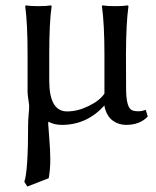

<svg xmlns="http://www.w3.org/2000/svg" viewBox="-20 -452 578 710"><path d="M162.1 -249V-153.8Q162.1 -40 228 -40Q267.1 -40 308.1 -60.1Q349.1 -80.1 366.2 -106V-249Q366.2 -362.8 356.9 -429.2L358.9 -432.1Q377 -429.2 406 -429.2Q435.1 -429.2 453.1 -432.1L455.1 -429.2Q446.3 -368.2 445.8 -249L446.3 -126Q446.3 -63 462.9 -47.9Q471.2 -40.5 492.2 -40.5Q504.4 -40.5 519 -45.9L526.4 -21Q497.1 9.8 446.8 9.8Q418.9 9.8 398.2 -5.1Q377.4 -20 369.1 -47.9Q366.2 -57.6 366.2 -62Q301.3 9.8 209 9.8Q180.2 9.8 159.2 -2L158.7 0.5Q158.2 2.9 158.2 4.9Q158.2 9.8 162.1 57.4Q166 105 166 136.2Q166 175.3 160.2 207L81.1 237.8L69.8 220.2Q84 183.1 84 6.8Q84 -7.3 85.9 -28.1Q87.9 -48.8 87.9 -59.1Q87.9 -64 85 -83Q82 -102.1 82 -111.8V-249Q82 -365.2 73.2 -429.2L75.2 -432.1Q93.3 -429.2 122.1 -429.2Q150.9 -429.2 168.9 -432.1L170.9 -429.2Q162.1 -369.1 162.1 -249Z"/></svg>

Font: Biolilbert
Style: Regular
Weight: 400
Designer: Philipp H. Poll
Foundry: Philipp H. Poll
Version: Version 1.1.0